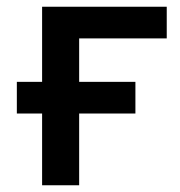

<svg xmlns="http://www.w3.org/2000/svg" viewBox="-20 -550 535 570"><path d="M30 -307H105V-530H475V-436H215V-307H382V-213H215V0H105V-213H30Z"/></svg>

Font: .
Style: 
Weight: 500
Designer: A.Korolkova, Vitaly Kuzmin
Foundry: ParaType Ltd
Version: Version 1.000; Glyphs 3.2, build 3192.0